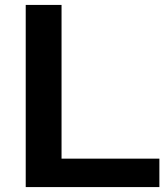

<svg xmlns="http://www.w3.org/2000/svg" viewBox="-20 -760 676 780"><path d="M84.5 0V-740H230V-115.5H627.5V0Z"/></svg>

Font: Encode Sans Exp SmBold
Style: Regular
Weight: 600
Width: 7
Designer: Multiple Designers
Foundry: Impallari Type
Version: Version 3.002; ttfautohint (v1.8.3) -l 8 -r 50 -G 200 -x 14 